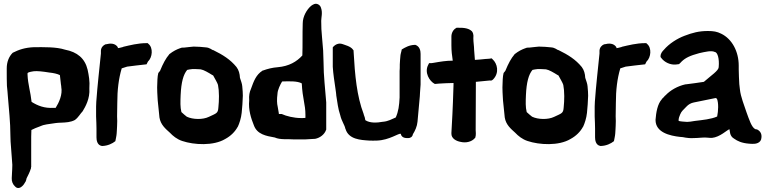

<svg xmlns="http://www.w3.org/2000/svg" viewBox="-20 -728 3987 997"><path d="M15 -350C15 -333 15 -307 16 -282C18 -262 20 -243 21 -226C26 -162 34 -94 34 -25L35 7L41 87C42 100 43 113 44 128C44 142 43 159 42 176V177C42 183 41 188 41 197C40 215 47 230 58 240C72 256 89 245 95 239C102 233 107 225 112 216L113 215C115 210 117 204 118 198C126 183 136 162 140 148L141 146V141L142 139V136C143 85 141 33 142 -18C142 -30 143 -37 143 -53C155 -59 170 -66 188 -72H189L190 -73C206 -81 234 -84 269 -89C278 -90 288 -91 297 -91C322 -92 347 -93 369 -105H370V-106C386 -117 398 -139 409 -150C423 -173 448 -216 444 -269C447 -307 441 -337 435 -366C421 -425 381 -458 318 -470C272 -485 208 -483 158 -483H157C109 -481 78 -470 46 -454C26 -434 15 -406 15 -373ZM123 -340V-348C125 -351 129 -354 155 -358C173 -360 202 -357 238 -351H239C257 -349 277 -345 291 -338L296 -294V-293C297 -288 298 -283 298 -280V-277C306 -237 286 -195 269 -168H258C211 -165 176 -179 144 -199C139 -249 125 -290 123 -340Z M479 -123C480 -99 481 -78 481 -60V-15C481 -1 484 26 509 30H512C539 29 563 18 579 5C581 -7 585 -21 586 -37V-38C586 -44 588 -62 588 -74C589 -92 589 -108 588 -124C589 -148 588 -166 589 -192C589 -261 596 -319 612 -373C619 -375 629 -379 640 -382C667 -386 707 -390 741 -394L748 -408C772 -430 776 -480 751 -500L747 -504H741C696 -504 655 -493 620 -485L619 -484C605 -480 595 -478 592 -478V-481L591 -484C577 -504 553 -504 530 -498H528C516 -493 505 -482 504 -465V-450C496 -369 486 -285 480 -200L479 -175Z M796 -274C796 -257 797 -241 798 -223L799 -206L806 -138C807 -132 807 -127 808 -118C814 -80 840 -59 862 -39C878 -22 899 -5 926 4C988 25 1089 30 1149 -6C1179 -22 1201 -45 1214 -69L1215 -70C1223 -87 1232 -114 1235 -142C1238 -171 1240 -200 1241 -231C1241 -244 1240 -260 1238 -280C1237 -294 1231 -308 1226 -324C1225 -345 1220 -364 1208 -380C1176 -419 1138 -443 1087 -468H1085C1081 -469 1068 -481 1049 -482C1031 -484 1007 -486 987 -486H985C969 -484 959 -484 937 -481C932 -481 920 -481 917 -478H916C896 -471 879 -462 861 -448L859 -447V-446C841 -425 827 -399 811 -360L802 -349C797 -330 797 -305 796 -274ZM917 -187C917 -203 917 -218 918 -234C921 -301 932 -341 952 -365C957 -366 961 -367 967 -368H969C980 -371 1002 -369 1022 -368C1039 -365 1062 -351 1083 -338H1084C1085 -337 1086 -337 1087 -336C1096 -319 1109 -298 1112 -287C1115 -272 1117 -251 1117 -229C1117 -208 1116 -189 1114 -170C1112 -139 1104 -140 1064 -121C1033 -106 981 -107 950 -122C944 -126 931 -138 922 -146C919 -159 917 -173 917 -187Z M1274 -207C1269 -157 1284 -113 1298 -78C1315 -30 1362 -22 1407 -14C1435 -1 1476 -7 1509 -4H1510C1546 -3 1580 -4 1614 -7H1616C1642 -12 1665 -30 1673 -53L1674 -55V-196C1669 -265 1660 -334 1660 -406L1658 -466L1652 -537C1649 -563 1648 -591 1648 -620C1648 -637 1656 -662 1647 -687C1643 -702 1627 -712 1612 -707C1606 -705 1602 -702 1596 -698C1573 -679 1552 -642 1552 -607C1550 -552 1552 -495 1550 -440C1521 -408 1481 -384 1422 -379C1394 -377 1368 -370 1346 -362H1344L1343 -361C1310 -340 1298 -308 1283 -266C1276 -251 1272 -232 1274 -207ZM1421 -242V-243C1422 -261 1435 -289 1445 -305C1481 -306 1524 -308 1547 -295C1551 -214 1566 -187 1566 -132V-116C1564 -115 1556 -115 1543 -115C1507 -115 1466 -125 1443 -136H1428V-139L1422 -174C1418 -190 1417 -212 1421 -242Z M1708 -381C1710 -346 1717 -301 1722 -267C1724 -252 1726 -240 1726 -235V-233C1732 -197 1735 -164 1747 -129C1753 -101 1770 -78 1773 -61V-60L1774 -59C1790 -4 1852 -1 1898 2H1899C1910 2 1922 3 1937 2C2002 0 2051 -38 2061 -33C2066 -9 2091 -11 2101 -11C2110 -11 2122 -17 2124 -31C2135 -48 2146 -72 2148 -96L2160 -228L2161 -247L2164 -289V-307C2165 -319 2163 -328 2164 -335V-448C2164 -464 2160 -487 2137 -495H2133C2105 -494 2084 -482 2066 -471C2065 -461 2060 -450 2059 -437V-435C2059 -431 2056 -409 2056 -394C2056 -380 2056 -368 2055 -359V-222C2053 -180 2049 -149 2035 -118C2015 -109 1994 -98 1971 -96H1970C1937 -90 1901 -88 1877 -104C1876 -113 1873 -123 1870 -130L1869 -131V-135L1868 -137C1833 -229 1823 -335 1816 -462V-466L1813 -470C1801 -488 1771 -494 1759 -499C1737 -507 1718 -495 1708 -482Z M2204 -392C2182 -352 2210 -306 2238 -292L2261 -294C2282 -296 2310 -296 2335 -297V-287C2331 -149 2327 -96 2324 -38V-35C2323 -9 2349 5 2373 9C2399 15 2429 9 2446 -11L2448 -13C2453 -29 2450 -45 2450 -53C2450 -118 2451 -174 2451 -290V-303C2475 -305 2501 -308 2523 -310C2526 -310 2532 -307 2540 -315C2575 -350 2562 -399 2538 -420L2533 -425C2528 -424 2515 -422 2505 -422H2503C2483 -420 2466 -418 2446 -417C2445 -435 2443 -451 2442 -469C2442 -487 2438 -510 2438 -527V-532C2438 -537 2441 -551 2431 -565C2417 -579 2396 -585 2355 -584H2351L2348 -582C2333 -574 2324 -556 2324 -538V-493C2324 -463 2327 -440 2331 -413C2297 -413 2267 -408 2233 -402L2220 -400H2208Z M2589 -274C2589 -257 2590 -241 2591 -223L2592 -206L2599 -138C2600 -132 2600 -127 2601 -118C2607 -80 2633 -59 2655 -39C2671 -22 2692 -5 2719 4C2781 25 2882 30 2942 -6C2972 -22 2994 -45 3007 -69L3008 -70C3016 -87 3025 -114 3028 -142C3031 -171 3033 -200 3034 -231C3034 -244 3033 -260 3031 -280C3030 -294 3024 -308 3019 -324C3018 -345 3013 -364 3001 -380C2969 -419 2931 -443 2880 -468H2878C2874 -469 2861 -481 2842 -482C2824 -484 2800 -486 2780 -486H2778C2762 -484 2752 -484 2730 -481C2725 -481 2713 -481 2710 -478H2709C2689 -471 2672 -462 2654 -448L2652 -447V-446C2634 -425 2620 -399 2604 -360L2595 -349C2590 -330 2590 -305 2589 -274ZM2710 -187C2710 -203 2710 -218 2711 -234C2714 -301 2725 -341 2745 -365C2750 -366 2754 -367 2760 -368H2762C2773 -371 2795 -369 2815 -368C2832 -365 2855 -351 2876 -338H2877C2878 -337 2879 -337 2880 -336C2889 -319 2902 -298 2905 -287C2908 -272 2910 -251 2910 -229C2910 -208 2909 -189 2907 -170C2905 -139 2897 -140 2857 -121C2826 -106 2774 -107 2743 -122C2737 -126 2724 -138 2715 -146C2712 -159 2710 -173 2710 -187Z M3068 -123C3069 -99 3070 -78 3070 -60V-15C3070 -1 3073 26 3098 30H3101C3128 29 3152 18 3168 5C3170 -7 3174 -21 3175 -37V-38C3175 -44 3177 -62 3177 -74C3178 -92 3178 -108 3177 -124C3178 -148 3177 -166 3178 -192C3178 -261 3185 -319 3201 -373C3208 -375 3218 -379 3229 -382C3256 -386 3296 -390 3330 -394L3337 -408C3361 -430 3365 -480 3340 -500L3336 -504H3330C3285 -504 3244 -493 3209 -485L3208 -484C3194 -480 3184 -478 3181 -478V-481L3180 -484C3166 -504 3142 -504 3119 -498H3117C3105 -493 3094 -482 3093 -465V-450C3085 -369 3075 -285 3069 -200L3068 -175Z M3384 -105C3384 -40 3458 -23 3512 -17H3514C3531 -17 3543 -9 3583 -11C3608 -11 3636 -16 3656 -13C3664 -12 3670 -12 3676 -12H3677C3719 -16 3756 -54 3768 -57V-56C3771 -49 3767 -22 3792 -8C3810 5 3832 15 3869 18H3870C3872 18 3877 19 3886 19C3902 20 3933 16 3934 -14C3936 -32 3929 -47 3911 -56L3903 -57C3883 -65 3870 -108 3856 -146C3845 -181 3826 -224 3822 -265L3819 -291C3817 -311 3817 -345 3816 -367V-387C3816 -461 3781 -526 3725 -553C3703 -564 3685 -567 3656 -567C3609 -567 3576 -558 3534 -542C3497 -528 3455 -502 3427 -469C3422 -464 3410 -452 3410 -436V-432L3413 -428C3430 -404 3462 -390 3490 -393L3506 -395C3511 -399 3518 -407 3520 -409C3539 -427 3562 -439 3611 -452C3643 -459 3674 -467 3692 -458H3693C3706 -455 3716 -424 3712 -380V-379C3711 -361 3674 -337 3635 -303C3604 -298 3572 -294 3541 -290H3539C3499 -281 3461 -260 3435 -232H3434C3429 -225 3423 -220 3417 -214V-213C3394 -188 3387 -144 3384 -106ZM3504 -100V-109C3504 -113 3507 -122 3512 -134C3519 -151 3527 -156 3544 -174C3555 -186 3568 -193 3583 -196C3622 -204 3660 -212 3696 -219C3697 -219 3699 -218 3703 -215C3712 -193 3710 -152 3704 -123C3673 -109 3629 -105 3588 -100C3571 -97 3557 -95 3548 -95C3535 -96 3514 -97 3504 -100Z"/></svg>

Font: Vapor
Style: ExBd
Weight: 800
Foundry: Cannot Into Space Fonts
Version: Version 0.179